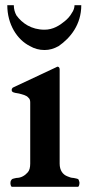

<svg xmlns="http://www.w3.org/2000/svg" viewBox="-20 -717 344 737"><path d="M285 -15C285 -17 285 -20 283 -23C283 -32 271.5 -31.6 262 -34C254 -34 246 -37 239 -40C220.9 -46.8 209 -63.2 209 -89V-450C209 -457 206 -461 201 -461C200 -461 199 -461 198 -460L194 -458L32 -382C29 -381 27 -379 27 -378C25 -376 25 -374 25 -373C25 -369 25 -366 27 -366C27 -361.6 47.9 -358.6 53 -358C66.7 -354.1 81.3 -351.6 89 -342C94 -338 96 -332 96 -324V-89C96 -74 93 -63 87 -56C76.8 -44.1 62 -34 43 -34C29.4 -30.6 26.1 -32.2 21 -22C21 -19 20 -16 20 -15C20 -10.3 21.3 -1.8 25 0H280C283.7 -1.8 285 -10.3 285 -15ZM205 -540C250.2 -571.1 292 -622.7 292 -697H266C266 -688 263 -677 255 -666C249 -655 239 -644 229 -636C209.3 -619.6 184 -603 151 -603C100.1 -603 64.8 -628 43 -658C37 -669 33 -682 33 -697H8C8 -624 45.2 -564.9 95 -540C112 -530 131 -525 151 -525C170 -525 187 -530 205 -540Z"/></svg>

Font: fbb
Style: Bold
Weight: 400
Designer: David J. Perry, Michael Sharpe
Version: Version 1.045